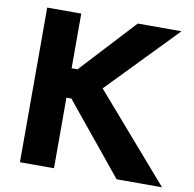

<svg xmlns="http://www.w3.org/2000/svg" viewBox="-82 -834 928 917"><g transform="rotate(10 381.5 -375.0)"><path d="M542.5 0 262.7 -342.3H238.8V0H73.7V-750H238.8V-484.9H267.6L512.7 -750H725.1L401.4 -416L762.7 0Z"/></g></svg>

Font: Now
Style: Bold
Weight: 700
Designer: Alfredo Marco Pradil
Foundry: Alfredo Marco Pradil
Version: Version 1.002;PS 001.002;hotconv 1.0.88;makeotf.lib2.5.64775